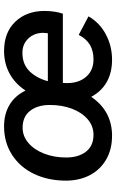

<svg xmlns="http://www.w3.org/2000/svg" viewBox="162 -710 558 921"><g transform="rotate(-90 440.5 -250.0)"><path d="M34 -212Q34 -297 66 -364.5Q98 -432 157.5 -470.5Q217 -509 294 -509Q354 -509 398 -482.5Q442 -456 466 -406Q499 -456 547.5 -482.5Q596 -509 656 -509Q745 -509 796.5 -455Q848 -401 848 -315Q848 -267 835 -227H503Q502 -222 502 -206Q502 -150 532.5 -115Q563 -80 616 -80Q698 -80 733 -151L822 -104Q792 -51 736 -21Q680 9 614 9Q552 9 507 -16.5Q462 -42 436 -91Q368 9 249 9Q183 9 134 -20Q85 -49 59.5 -99Q34 -149 34 -212ZM741 -299Q743 -313 743 -320Q743 -364 716 -392.5Q689 -421 647 -421Q593 -421 559.5 -387.5Q526 -354 511 -299ZM397 -289Q397 -348 369 -384Q341 -420 288 -420Q247 -420 214.5 -392Q182 -364 163.5 -316.5Q145 -269 145 -211Q145 -152 173 -116Q201 -80 254 -80Q296 -80 328.5 -108Q361 -136 379 -183.5Q397 -231 397 -289Z"/></g></svg>

Font: CBA Beacon Sans Bold
Style: Italic
Weight: 700
Italic angle: -13°
Designer: Wei Huang
Foundry: Wei Huang
Version: Version 1.002